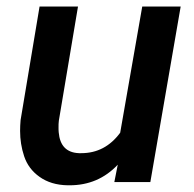

<svg xmlns="http://www.w3.org/2000/svg" viewBox="-20 -548 584 578"><path d="M324.2 0H432.6L523.9 -528.3H408.2L341.8 -148.4C311.5 -107.4 272.5 -86.9 224.6 -86.9C222.2 -86.9 220.2 -86.9 217.8 -86.9C180.2 -88.4 160.2 -109.4 156.7 -149.9C156.2 -154.8 156.2 -159.7 156.2 -164.6C156.2 -171.4 156.2 -178.2 157.2 -185.1L214.8 -528.3H99.1L42 -186.5C41 -175.3 40.5 -164.1 40.5 -153.8C40.5 -127.9 44.4 -102.5 52.7 -77.6C61 -52.7 76.2 -31.7 99.1 -15.6C121.6 0.5 149.9 9.3 184.1 9.8C186 9.8 187.5 9.8 189.5 9.8C247.1 9.8 295.4 -10.7 334.5 -52.2Z"/></svg>

Font: Roboto Medium
Style: Italic
Weight: 500
Italic angle: -12°
Designer: Google
Version: Version 2.137; 2017